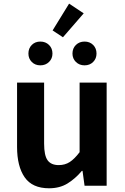

<svg xmlns="http://www.w3.org/2000/svg" viewBox="-20 -1008 677 1042"><path d="M246.4 13.8Q155.3 13.8 113.9 -45.8Q72.6 -105.3 72.6 -210.6V-559.8H219.4V-228.7Q219.4 -164.3 238.3 -138.2Q257.3 -112 298.6 -112Q332.7 -112 358.4 -128.6Q384.1 -145.2 412 -182.1V-559.8H558.8V0H438.9L427.9 -80.6H424.3Q388.2 -37.8 346 -12Q303.8 13.8 246.4 13.8ZM198.8 -653.4Q170.8 -653.4 152.5 -671.7Q134.2 -690 134.2 -717.3Q134.2 -745.8 152.5 -764.1Q170.8 -782.4 198.8 -782.4Q227.3 -782.4 246 -764.1Q264.7 -745.8 264.7 -717.3Q264.7 -690 246 -671.7Q227.3 -653.4 198.8 -653.4ZM321.6 -805.7 265.5 -842.9 355 -988.3 434.3 -935.6ZM438.9 -653.4Q410.7 -653.4 392 -671.7Q373.3 -690 373.3 -717.3Q373.3 -745.8 392 -764.1Q410.7 -782.4 438.9 -782.4Q467.2 -782.4 485.5 -764.1Q503.8 -745.8 503.8 -717.3Q503.8 -690 485.5 -671.7Q467.2 -653.4 438.9 -653.4Z"/></svg>

Font: Noto Sans JP
Style: Regular
Weight: 100
Designer: Ryoko NISHIZUKA 西塚涼子 (kana, bopomofo & ideographs); Paul D. Hunt (Latin, Greek & Cyrillic); Sandoll Communications 산돌커뮤니
Foundry: Adobe
Version: Version 2.004;hotconv 1.0.118;makeotfexe 2.5.65603